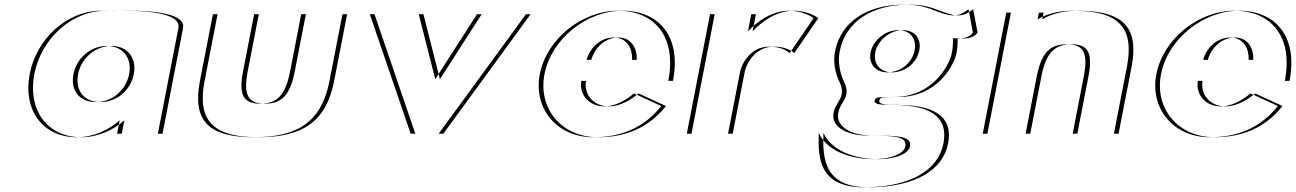

<svg xmlns="http://www.w3.org/2000/svg" viewBox="-20 -574 5562 824"><path d="M315.3 -256C329.1 -327 391.8 -377 458.8 -377C524.8 -377 568.1 -327 554.3 -256C540.7 -186 480.9 -136 411.9 -136C339.9 -136 301.7 -186 315.3 -256ZM765.7 -454 677.5 0H502.5L513.8 -58C467.6 -16 399.6 15 329.6 15C179.6 15 98.1 -106 127.3 -256C156.4 -406 285.1 -528 435.1 -528C504.1 -528 782.2 -541 765.7 -454ZM295.3 -256C281.7 -186 319.9 -136 391.9 -136C460.9 -136 520.7 -186 534.3 -256C548.1 -327 504.8 -377 438.8 -377C371.8 -377 309.1 -327 295.3 -256ZM745.7 -454C762.2 -541 484.1 -528 415.1 -528C265.1 -528 136.4 -406 107.3 -256C78.1 -106 159.6 15 309.6 15C379.6 15 447.6 -16 493.8 -58L482.5 0H657.5Z M1090.7 -513 1043.3 -269C1023.7 -168 1043.1 -129 1117.1 -129C1191.1 -129 1225.7 -168 1245.3 -269L1292.7 -513H1469.7L1413.9 -226C1380.5 -54 1281.1 15 1089.1 15C897.1 15 824.5 -54 857.9 -226L913.7 -513ZM1070.7 -513H893.7L837.9 -226C804.5 -54 877.1 15 1069.1 15C1261.1 15 1360.5 -54 1393.9 -226L1449.7 -513H1272.7L1225.3 -269C1205.7 -168 1171.1 -129 1097.1 -129C1023.1 -129 1003.7 -168 1023.3 -269Z M1797.2 -513 1868 -234 2047.2 -513H2257.2L1882.5 0H1762.5L1587.2 -513ZM1777.2 -513H1567.2L1742.5 0H1862.5L2237.2 -513H2027.2L1848 -234Z M2517.6 -317C2529.8 -364 2573.3 -413 2634.3 -413C2686.3 -413 2715.1 -371 2712.6 -317ZM2720.6 -173 2838.1 -119C2761.3 -22 2660.1 15 2546.1 15C2391.1 15 2287.8 -107 2316.8 -256C2345.9 -406 2496.6 -528 2651.6 -528C2807.6 -528 2905.3 -418 2868.1 -227H2495.1C2478.4 -141 2585.7 -60 2720.6 -173ZM2497.6 -317H2692.6C2695.1 -371 2666.3 -413 2614.3 -413C2553.3 -413 2509.8 -364 2497.6 -317ZM2700.6 -173C2565.7 -60 2458.4 -141 2475.1 -227H2848.1C2885.3 -418 2787.6 -528 2631.6 -528C2476.6 -528 2325.9 -406 2296.8 -256C2267.8 -107 2371.1 15 2526.1 15C2640.1 15 2741.3 -22 2818.1 -119Z M3224.2 -513 3209.8 -439C3209.8 -439 3285.1 -528 3386.1 -528C3452.1 -528 3491.9 -496 3491.9 -496L3388.8 -346C3388.8 -346 3361.2 -374 3302.2 -374C3210.2 -374 3179.5 -283 3177 -270L3124.5 0H2947.5L3047.2 -513ZM3204.2 -513H3027.2L2927.5 0H3104.5L3157 -270C3159.5 -283 3190.2 -374 3282.2 -374C3341.2 -374 3368.8 -346 3368.8 -346L3471.9 -496C3471.9 -496 3432.1 -528 3366.1 -528C3265.1 -528 3189.8 -439 3189.8 -439Z M3577.5 -90C3587.6 -142.2 3635.1 -155 3601.7 -225C3601.7 -225 3570.2 -284 3583.6 -353C3608.5 -481 3721.4 -552.6 3873.7 -554C3981.9 -555 3995.4 -527 4073.9 -509C4124.7 -503.5 4134.9 -522.3 4156.8 -534L4175.4 -434C4149.4 -398 4089.9 -411 4089.9 -411C4090.4 -383 4088.3 -354.9 4081.9 -334C4065.6 -281 3997.9 -164 3847.7 -158C3764.5 -157 3756.7 -158 3753.6 -142C3750.5 -126 3779.1 -124 3828.1 -124C4024.1 -124 4066.9 -51 4048.8 42C4026.9 155 3909.9 227 3716.3 230C3515.7 233 3510.2 107 3513.8 -4C3577.6 141 3877.3 132 3886.1 51C3890.6 9.6 3830.4 8 3725.4 8C3635.4 8 3565.6 -29 3577.5 -90ZM3735.2 -343C3741.6 -393 3790 -438.4 3842.8 -444C3899 -450 3932.9 -415 3926.4 -365C3920 -315 3878.3 -270 3818.8 -264C3766 -258.7 3728.8 -293 3735.2 -343ZM3557.5 -90C3545.6 -29 3615.4 8 3705.4 8C3810.4 8 3870.6 9.6 3866.1 51C3857.3 132 3557.6 141 3493.8 -4C3490.2 107 3495.7 233 3696.3 230C3889.9 227 4006.9 155 4028.8 42C4046.9 -51 4004.1 -124 3808.1 -124C3759.1 -124 3730.5 -126 3733.6 -142C3736.7 -158 3744.5 -157 3827.7 -158C3977.9 -164 4045.6 -281 4061.9 -334C4068.3 -354.9 4070.4 -383 4069.9 -411C4069.9 -411 4129.4 -398 4155.4 -434L4136.8 -534C4114.9 -522.3 4104.7 -503.5 4053.9 -509C3975.4 -527 3961.9 -555 3853.7 -554C3701.4 -552.6 3588.5 -481 3563.6 -353C3550.2 -284 3581.7 -225 3581.7 -225C3615.1 -155 3567.6 -142.2 3557.5 -90ZM3715.2 -343C3708.8 -293 3746 -258.7 3798.8 -264C3858.3 -270 3900 -315 3906.4 -365C3912.9 -415 3879 -450 3822.8 -444C3770 -438.4 3721.6 -393 3715.2 -343Z M4401.5 0H4217.5L4318.6 -520H4458.6L4452.9 -491C4491.4 -514 4541.1 -528 4606.1 -528C4798.1 -528 4869.7 -459 4836.3 -287L4780.5 0H4603.5L4650.9 -244C4670.6 -345 4652.1 -384 4578.1 -384C4504.1 -384 4468.6 -345 4448.9 -244ZM4381.5 0 4428.9 -244C4448.6 -345 4484.1 -384 4558.1 -384C4632.1 -384 4650.6 -345 4630.9 -244L4583.5 0H4760.5L4816.3 -287C4849.7 -459 4778.1 -528 4586.1 -528C4521.1 -528 4471.4 -514 4432.9 -491L4438.6 -520H4298.6L4197.5 0Z M5163.6 -317C5175.8 -364 5219.3 -413 5280.3 -413C5332.3 -413 5361.1 -371 5358.6 -317ZM5366.6 -173 5484.1 -119C5407.3 -22 5306.1 15 5192.1 15C5037.1 15 4933.8 -107 4962.8 -256C4991.9 -406 5142.6 -528 5297.6 -528C5453.6 -528 5551.3 -418 5514.1 -227H5141.1C5124.4 -141 5231.7 -60 5366.6 -173ZM5143.6 -317H5338.6C5341.1 -371 5312.3 -413 5260.3 -413C5199.3 -413 5155.8 -364 5143.6 -317ZM5346.6 -173C5211.7 -60 5104.4 -141 5121.1 -227H5494.1C5531.3 -418 5433.6 -528 5277.6 -528C5122.6 -528 4971.9 -406 4942.8 -256C4913.8 -107 5017.1 15 5172.1 15C5286.1 15 5387.3 -22 5464.1 -119Z"/></svg>

Font: Hussar Plate
Style: Obl
Weight: 700
Foundry: Cannot Into Space Fonts
Version: Version 0.798247